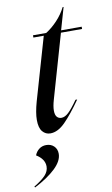

<svg xmlns="http://www.w3.org/2000/svg" viewBox="-158 -676 585 1002"><g transform="rotate(-10 135.0 -175.0)"><path d="M126 -496H71V-508H141Q173 -528 202 -559Q231 -590 249 -626H254L220 -508H329V-496H217L120 -159Q110 -125 110 -102Q110 -79 119 -68.5Q128 -58 143 -58Q161 -58 180.5 -76Q200 -94 231 -138H240Q191 -68 151.5 -28Q112 12 72 12Q47 12 30.5 -7.5Q14 -27 14 -69Q14 -107 30 -164ZM22 178Q22 139 -22 112Q-15 93 1 80.5Q17 68 39 68Q64 68 80 83.5Q96 99 96 124Q96 162 55 201Q14 240 -56 276L-59 271Q-16 245 3 224Q22 203 22 178Z"/></g></svg>

Font: Nyght Serif Italic
Style: Regular
Weight: 400
Italic angle: -16°
Designer: Maksym Kobuzan
Version: Version 0.410